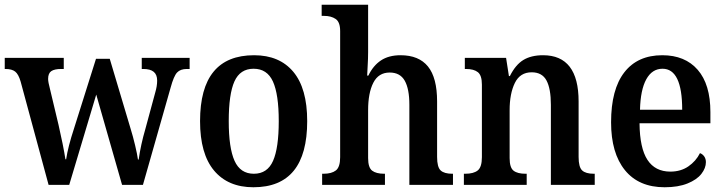

<svg xmlns="http://www.w3.org/2000/svg" viewBox="-21 -780 3058 810"><path d="M66 -436Q57 -467 43 -478Q29 -489 2 -489H-1V-536H248V-489H237Q209 -489 195.5 -480Q182 -471 182 -447Q182 -434 190 -404L226 -253Q246 -166 255 -108H258Q266 -161 291 -237L384 -532H442L530 -237Q540 -205 549 -167Q558 -129 561 -107H564Q573 -170 592 -235L634 -390Q642 -417 642 -440Q642 -465 627.5 -477Q613 -489 584 -489H577V-536H779V-489H767Q740 -489 726 -474Q712 -459 699 -411L582 0H494L385 -381L271 0H184Z M823 -269Q823 -547 1051 -547Q1158 -547 1216.5 -477Q1275 -407 1275 -269Q1275 10 1048 10Q941 10 882 -60.5Q823 -131 823 -269ZM1155 -269Q1155 -382 1130.5 -436Q1106 -490 1049 -490Q992 -490 968 -436.5Q944 -383 944 -269Q944 -156 968.5 -101.5Q993 -47 1050 -47Q1107 -47 1131 -101.5Q1155 -156 1155 -269Z M1338 -47H1344Q1378 -47 1396 -61Q1414 -75 1414 -117V-649Q1414 -687 1395 -700Q1376 -713 1346 -713H1336V-760H1532V-560Q1532 -533 1530 -500.5Q1528 -468 1528 -461H1533Q1553 -503 1586 -525Q1619 -547 1669 -547Q1746 -547 1784.5 -499.5Q1823 -452 1823 -352V-118Q1823 -75 1838 -61Q1853 -47 1887 -47H1890V0H1706V-338Q1706 -405 1686.5 -439.5Q1667 -474 1623 -474Q1576 -474 1554 -431Q1532 -388 1532 -315V-113Q1532 -73 1549 -60Q1566 -47 1600 -47H1603V0H1338Z M1936 -47H1942Q1977 -47 1994.5 -61Q2012 -75 2012 -117V-423Q2012 -462 1995 -475.5Q1978 -489 1945 -489H1940V-536H2114L2126 -459H2130Q2154 -507 2187 -527Q2220 -547 2270 -547Q2420 -547 2420 -352V-118Q2420 -75 2435 -61Q2450 -47 2484 -47H2488V0H2303V-338Q2303 -406 2284.5 -440.5Q2266 -475 2222 -475Q2173 -475 2151 -430Q2129 -385 2129 -315V-113Q2129 -73 2145.5 -60Q2162 -47 2196 -47H2201V0H1936Z M2557 -264Q2557 -403 2613 -475Q2669 -547 2773 -547Q2869 -547 2922.5 -485.5Q2976 -424 2976 -307V-260H2677Q2678 -155 2710.5 -105.5Q2743 -56 2807 -56Q2851 -56 2883 -78Q2915 -100 2932 -134Q2943 -130 2950 -120Q2957 -110 2957 -96Q2957 -71 2938 -46.5Q2919 -22 2879.5 -6Q2840 10 2783 10Q2674 10 2615.5 -62Q2557 -134 2557 -264ZM2857 -317Q2857 -490 2774 -490Q2730 -490 2705.5 -445.5Q2681 -401 2679 -317Z"/></svg>

Font: Noto Serif NarrowSemiBold
Style: Regular
Weight: 600
Width: 4
Designer: Monotype Design Team
Foundry: Monotype Imaging Inc.
Version: Version 1.001